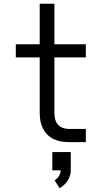

<svg xmlns="http://www.w3.org/2000/svg" viewBox="-20 -755 540 1020"><path d="M346 0Q325 0 304.5 -3.5Q284 -7 265 -16Q246 -25 231.5 -40Q217 -55 207.5 -74Q198 -93 194.5 -113.5Q191 -134 191 -155V-450H64V-520H191V-735H269V-520H436V-450H269V-155Q269 -138 273 -122Q277 -106 287.5 -93.5Q298 -81 313.5 -75.5Q329 -70 346 -70H436V0ZM297 245 270 203Q284 195 293 180.5Q302 166 302 150H258V53H356V150Q356 165 351.5 179Q347 193 339 205Q331 217 320.5 227Q310 237 297 245Z"/></svg>

Font: Iosevka SS04
Style: Regular
Weight: 400
Monospace: yes
Designer: Belleve Invis
Foundry: Belleve Invis
Version: Version 19.0.0; ttfautohint (v1.8.4)